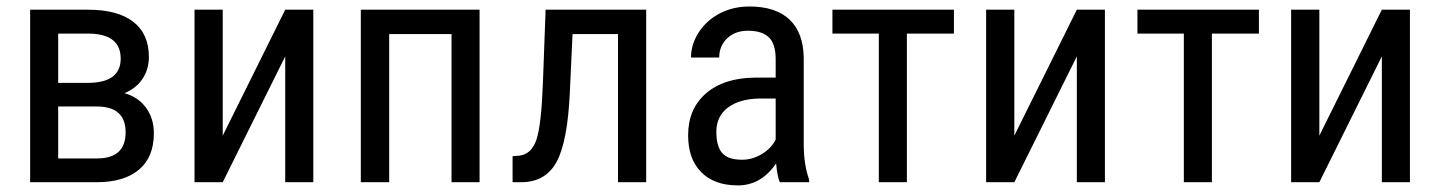

<svg xmlns="http://www.w3.org/2000/svg" viewBox="-20 -558 4411 588"><path d="M72.3 0H276.4C332 0 375.1 -12.8 405.5 -38.3C436 -63.9 451.2 -101.1 451.2 -149.9C451.2 -180.8 443 -207.2 426.5 -229C410.1 -250.8 388.3 -265.3 361.3 -272.5C385.7 -282.9 404.3 -297.9 417 -317.4C429.7 -336.9 436 -358.9 436 -383.3C436 -430.5 420.1 -466.5 388.2 -491.2C356.3 -516 310.1 -528.3 249.5 -528.3H72.3ZM158.2 -231.9H276.4C335.3 -231.9 364.7 -205.6 364.7 -152.8C364.7 -99.4 335.6 -72.8 277.3 -72.8H158.2ZM158.2 -304.2V-455.1H254.4C317.9 -453.8 349.6 -428.2 349.6 -378.4C349.6 -328.9 315.9 -304.2 248.5 -304.2Z M853.5 -528.3 662.1 -142.6V-528.3H575.7V0H662.1L853.5 -385.3V0H939.5V-528.3Z M1448.7 0V-528.3H1085V0H1171.9V-453.6H1362.8V0Z M1959 -528.3H1650.9L1642.6 -302.2C1639.3 -216.6 1632.7 -159.3 1622.8 -130.1C1612.9 -101 1595.9 -84.8 1571.8 -81.5L1549.8 -79.6V0H1578.6C1627.4 -0.7 1662.9 -21.7 1685.1 -63.2C1707.2 -104.7 1720.5 -175.1 1725.1 -274.4L1733.4 -453.6H1872.6V0H1959Z M2368.2 0H2458V-7.8C2447.3 -37.8 2441.7 -73.1 2441.4 -113.8V-380.4C2440.8 -431.8 2426.4 -470.9 2398.2 -497.8C2370 -524.7 2328.9 -538.1 2274.9 -538.1C2241.7 -538.1 2211.6 -531.1 2184.6 -517.1C2157.6 -503.1 2136.1 -483.8 2120.1 -459.2C2104.2 -434.7 2096.2 -408.9 2096.2 -381.8H2182.6C2182.6 -405.6 2190.8 -425.2 2207 -440.7C2223.3 -456.1 2244.5 -463.9 2270.5 -463.9C2299.2 -463.9 2320.5 -457.2 2334.5 -443.8C2348.5 -430.5 2355.5 -408 2355.5 -376.5V-320.3H2292C2228.5 -319.7 2178.5 -303.5 2142.1 -272C2105.6 -240.4 2087.4 -197.8 2087.4 -144C2087.4 -95.2 2100.8 -57.4 2127.7 -30.5C2154.5 -3.7 2191.9 9.8 2239.7 9.8C2287.3 9.8 2326.3 -12.7 2356.9 -57.6C2359.2 -30.6 2363 -11.4 2368.2 0ZM2252.9 -68.8C2224.3 -68.8 2203.9 -75.6 2191.9 -89.1C2179.9 -102.6 2173.8 -124.3 2173.8 -154.3C2173.8 -186.2 2185.7 -211 2209.5 -228.8C2233.2 -246.5 2265.6 -255.7 2306.6 -256.3H2355.5V-130.4C2346.7 -112.8 2332.7 -98.1 2313.5 -86.4C2294.3 -74.7 2274.1 -68.8 2252.9 -68.8Z M2901.4 -455.1V-528.3H2529.3V-455.1H2671.4V0H2757.3V-455.1Z M3277.8 -528.3 3086.4 -142.6V-528.3H3000V0H3086.4L3277.8 -385.3V0H3363.8V-528.3Z M3835.4 -455.1V-528.3H3463.4V-455.1H3605.5V0H3691.4V-455.1Z M4211.9 -528.3 4020.5 -142.6V-528.3H3934.1V0H4020.5L4211.9 -385.3V0H4297.9V-528.3Z"/></svg>

Font: Roboto Condensed
Style: Regular
Weight: 400
Designer: Google
Version: Version 2.134; 2016